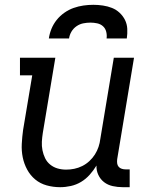

<svg xmlns="http://www.w3.org/2000/svg" viewBox="-20 -770 640 798"><path d="M230 8Q201 8 174 0.5Q147 -7 126.5 -24Q106 -41 93 -65Q80 -89 74.5 -116Q69 -143 70.5 -172Q72 -201 76 -230L114 -457H63V-530H210L158 -218Q155 -199 154 -181Q153 -163 156.5 -145.5Q160 -128 167.5 -112.5Q175 -97 188.5 -86Q202 -75 219 -70Q236 -65 255 -65Q272 -65 289 -68.5Q306 -72 322 -80Q338 -88 351.5 -100.5Q365 -113 374.5 -128Q384 -143 389.5 -159.5Q395 -176 397 -193L453 -530H537L467 -108Q466 -99 467 -91Q468 -83 473 -77Q478 -71 486 -68.5Q494 -66 502 -66H519V8H490Q469 8 448.5 3.5Q428 -1 412.5 -13Q397 -25 388.5 -43.5Q380 -62 381 -82Q369 -62 353 -44Q337 -26 317 -14Q297 -2 274.5 3Q252 8 230 8ZM183 -610Q186 -631 194 -650.5Q202 -670 215.5 -687Q229 -704 247.5 -717Q266 -730 286 -737Q306 -744 326.5 -747Q347 -750 368 -750Q388 -750 408 -747Q428 -744 445.5 -737Q463 -730 477 -717Q491 -704 499.5 -687Q508 -670 509 -650Q510 -630 507 -610H423Q425 -624 421.5 -638Q418 -652 408 -661Q398 -670 384 -673Q370 -676 356 -676Q341 -676 326 -673Q311 -670 298 -661Q285 -652 277 -638.5Q269 -625 267 -610Z"/></svg>

Font: Iosevka Slab Extended
Style: Italic
Weight: 400
Width: 7
Italic angle: -9°
Monospace: yes
Designer: Belleve Invis
Foundry: Belleve Invis
Version: Version 11.1.0; ttfautohint (v1.8.3)